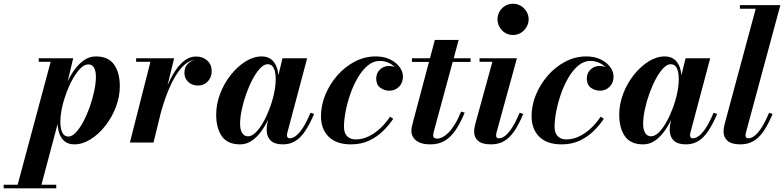

<svg xmlns="http://www.w3.org/2000/svg" viewBox="-137 -778 4280 1048"><path d="M-46 250 139.5 -440.5H74.5V-460H262.5L221 -285.5L197 -201L192 -156L84 250ZM-117 250V230.5H170V250ZM236.5 -32.5Q256 -32.5 277 -54.8Q298 -77 317.5 -113.5Q337 -150 352.5 -193.5Q368 -237 377.2 -280.5Q386.5 -324 386.5 -359.5Q386.5 -390 376.5 -408.2Q366.5 -426.5 345 -426.5Q324.5 -426.5 303.2 -405.8Q282 -385 262.2 -350.8Q242.5 -316.5 226.8 -275Q211 -233.5 201.8 -191.2Q192.5 -149 192.5 -112.5Q192.5 -76 203.2 -54.2Q214 -32.5 236.5 -32.5ZM268.5 10Q237.5 10 217 -5.8Q196.5 -21.5 186.8 -50Q177 -78.5 177 -115.5Q177 -140.5 183 -176Q189 -211.5 201 -251.5Q213 -291.5 230.8 -330.2Q248.5 -369 272 -400.5Q295.5 -432 324 -451Q352.5 -470 386.5 -470Q454 -470 485.5 -425.8Q517 -381.5 517 -307.5Q517 -250 495.5 -193.8Q474 -137.5 438 -91.5Q402 -45.5 357.8 -17.8Q313.5 10 268.5 10Z M572 0 684 -440.5H606V-460H813.5L701 0ZM724 -143Q733 -183.5 746.8 -228.5Q760.5 -273.5 779.2 -316.2Q798 -359 821.2 -393.8Q844.5 -428.5 872.2 -449Q900 -469.5 932.5 -469.5Q970.5 -469.5 994.5 -447.5Q1018.5 -425.5 1018.5 -390Q1018.5 -356.5 997.5 -333.8Q976.5 -311 943.5 -311Q912 -311 890.8 -330.5Q869.5 -350 869.5 -381Q869.5 -412.5 890.5 -432.2Q911.5 -452 944.5 -452Q976 -452 996.8 -436Q1017.5 -420 1017.5 -390L998 -390.5Q998 -418 980.2 -434.2Q962.5 -450.5 932 -450.5Q902.5 -450.5 877 -430.2Q851.5 -410 829.5 -376.5Q807.5 -343 789.5 -302.2Q771.5 -261.5 758 -220Q744.5 -178.5 735.5 -143Z M1173.5 10Q1105 10 1074 -34.2Q1043 -78.5 1043 -152.5Q1043 -210 1064.5 -266.2Q1086 -322.5 1122.2 -368.5Q1158.5 -414.5 1202.5 -442.2Q1246.5 -470 1291.5 -470Q1323 -470 1343.2 -454.2Q1363.5 -438.5 1373.5 -410.2Q1383.5 -382 1383.5 -344.5Q1383.5 -319.5 1377.2 -283.8Q1371 -248 1359 -208Q1347 -168 1329 -129.5Q1311 -91 1287.8 -59.5Q1264.5 -28 1236 -9Q1207.5 10 1173.5 10ZM1217 -34Q1237 -34 1258.2 -54.5Q1279.5 -75 1299 -109.2Q1318.5 -143.5 1334.2 -185Q1350 -226.5 1359 -268.8Q1368 -311 1368 -347.5Q1368 -372 1363.2 -390Q1358.5 -408 1348.8 -417.8Q1339 -427.5 1323.5 -427.5Q1304 -427.5 1283 -405.2Q1262 -383 1242.5 -346.8Q1223 -310.5 1207.5 -267.2Q1192 -224 1182.8 -180.5Q1173.5 -137 1173.5 -102Q1173.5 -70 1184.8 -52Q1196 -34 1217 -34ZM1407.5 10Q1361.5 10 1340 -11.2Q1318.5 -32.5 1318.5 -69Q1318.5 -78.5 1319.2 -85.5Q1320 -92.5 1321 -97.5L1336 -175L1362 -254.5L1376 -340.5L1405 -460H1539.5L1431.5 -54Q1429.5 -46 1429.5 -38.5Q1429.5 -32 1433 -27.5Q1436.5 -23 1444.5 -23Q1459.5 -23 1477 -35.5Q1494.5 -48 1514.8 -78.2Q1535 -108.5 1558 -162.5L1577.5 -156Q1553 -98.5 1528 -61.8Q1503 -25 1473.8 -7.5Q1444.5 10 1407.5 10Z M1778.5 10Q1699 10 1657 -31.8Q1615 -73.5 1615 -144Q1615 -203 1638.8 -260.8Q1662.5 -318.5 1704 -366Q1745.5 -413.5 1799.5 -441.8Q1853.5 -470 1914 -470Q1958.5 -470 1992 -453.8Q2025.5 -437.5 2044 -412.2Q2062.5 -387 2062.5 -360Q2062.5 -326 2041 -304.5Q2019.5 -283 1988.5 -283Q1960.5 -283 1938.5 -299.2Q1916.5 -315.5 1916.5 -349Q1916.5 -379 1937 -398.5Q1957.5 -418 1986 -418Q2003.5 -418 2020.8 -411.8Q2038 -405.5 2049.8 -392.8Q2061.5 -380 2061.5 -360H2043.5Q2043.5 -382.5 2027.8 -402Q2012 -421.5 1987.5 -433.5Q1963 -445.5 1936 -445.5Q1900.5 -445.5 1870.2 -420.2Q1840 -395 1816 -354Q1792 -313 1775.2 -264.8Q1758.5 -216.5 1749.5 -169.5Q1740.5 -122.5 1740.5 -86.5Q1740.5 -52 1757.8 -34.5Q1775 -17 1804 -17Q1841.5 -17 1876 -34Q1910.5 -51 1940.2 -79.2Q1970 -107.5 1992 -141L2009.5 -129.5Q1986 -94.5 1953.2 -62.5Q1920.5 -30.5 1877.2 -10.2Q1834 10 1778.5 10Z M2212.5 10Q2174 10 2151.2 -0.8Q2128.5 -11.5 2118.5 -28.2Q2108.5 -45 2108.5 -63.5Q2108.5 -75 2112.2 -91.2Q2116 -107.5 2120 -122.5L2236.5 -560H2366.5L2232 -64Q2230.5 -58.5 2229 -52Q2227.5 -45.5 2227.5 -38.5Q2227.5 -21.5 2249 -21.5Q2262.5 -21.5 2278.2 -29.2Q2294 -37 2311 -54Q2328 -71 2345.5 -99.2Q2363 -127.5 2380 -169L2399.5 -163Q2375.5 -105.5 2349.2 -67Q2323 -28.5 2290 -9.2Q2257 10 2212.5 10ZM2111.5 -440V-460H2431.5V-440Z M2543 10Q2494.5 10 2472.8 -9Q2451 -28 2451 -59Q2451 -72.5 2453.5 -84Q2456 -95.5 2458 -104L2550.5 -440.5H2480.5V-460H2684.5L2573.5 -56Q2572.5 -52 2571.8 -47.5Q2571 -43 2571 -39Q2571 -32 2574.2 -27.5Q2577.5 -23 2586 -23Q2601.5 -23 2618.8 -35.5Q2636 -48 2656.2 -78.2Q2676.5 -108.5 2699.5 -162.5L2719 -156Q2695 -98.5 2669.8 -61.8Q2644.5 -25 2614 -7.5Q2583.5 10 2543 10ZM2663 -587Q2639 -587 2619.8 -599Q2600.5 -611 2589.5 -630.5Q2578.5 -650 2578.5 -672.5Q2578.5 -695.5 2589.5 -714.8Q2600.5 -734 2619.8 -745.8Q2639 -757.5 2663 -757.5Q2687 -757.5 2706.2 -745.8Q2725.5 -734 2737 -714.8Q2748.5 -695.5 2748.5 -672.5Q2748.5 -650 2737 -630.5Q2725.5 -611 2706.2 -599Q2687 -587 2663 -587Z M2928 10Q2848.5 10 2806.5 -31.8Q2764.5 -73.5 2764.5 -144Q2764.5 -203 2788.2 -260.8Q2812 -318.5 2853.5 -366Q2895 -413.5 2949 -441.8Q3003 -470 3063.5 -470Q3108 -470 3141.5 -453.8Q3175 -437.5 3193.5 -412.2Q3212 -387 3212 -360Q3212 -326 3190.5 -304.5Q3169 -283 3138 -283Q3110 -283 3088 -299.2Q3066 -315.5 3066 -349Q3066 -379 3086.5 -398.5Q3107 -418 3135.5 -418Q3153 -418 3170.2 -411.8Q3187.5 -405.5 3199.2 -392.8Q3211 -380 3211 -360H3193Q3193 -382.5 3177.2 -402Q3161.5 -421.5 3137 -433.5Q3112.5 -445.5 3085.5 -445.5Q3050 -445.5 3019.8 -420.2Q2989.5 -395 2965.5 -354Q2941.5 -313 2924.8 -264.8Q2908 -216.5 2899 -169.5Q2890 -122.5 2890 -86.5Q2890 -52 2907.2 -34.5Q2924.5 -17 2953.5 -17Q2991 -17 3025.5 -34Q3060 -51 3089.8 -79.2Q3119.5 -107.5 3141.5 -141L3159 -129.5Q3135.5 -94.5 3102.8 -62.5Q3070 -30.5 3026.8 -10.2Q2983.5 10 2928 10Z M3373.5 10Q3305 10 3274 -34.2Q3243 -78.5 3243 -152.5Q3243 -210 3264.5 -266.2Q3286 -322.5 3322.2 -368.5Q3358.5 -414.5 3402.5 -442.2Q3446.5 -470 3491.5 -470Q3523 -470 3543.2 -454.2Q3563.5 -438.5 3573.5 -410.2Q3583.5 -382 3583.5 -344.5Q3583.5 -319.5 3577.2 -283.8Q3571 -248 3559 -208Q3547 -168 3529 -129.5Q3511 -91 3487.8 -59.5Q3464.5 -28 3436 -9Q3407.5 10 3373.5 10ZM3417 -34Q3437 -34 3458.2 -54.5Q3479.5 -75 3499 -109.2Q3518.5 -143.5 3534.2 -185Q3550 -226.5 3559 -268.8Q3568 -311 3568 -347.5Q3568 -372 3563.2 -390Q3558.5 -408 3548.8 -417.8Q3539 -427.5 3523.5 -427.5Q3504 -427.5 3483 -405.2Q3462 -383 3442.5 -346.8Q3423 -310.5 3407.5 -267.2Q3392 -224 3382.8 -180.5Q3373.5 -137 3373.5 -102Q3373.5 -70 3384.8 -52Q3396 -34 3417 -34ZM3607.5 10Q3561.5 10 3540 -11.2Q3518.5 -32.5 3518.5 -69Q3518.5 -78.5 3519.2 -85.5Q3520 -92.5 3521 -97.5L3536 -175L3562 -254.5L3576 -340.5L3605 -460H3739.5L3631.5 -54Q3629.5 -46 3629.5 -38.5Q3629.5 -32 3633 -27.5Q3636.5 -23 3644.5 -23Q3659.5 -23 3677 -35.5Q3694.5 -48 3714.8 -78.2Q3735 -108.5 3758 -162.5L3777.5 -156Q3753 -98.5 3728 -61.8Q3703 -25 3673.8 -7.5Q3644.5 10 3607.5 10Z M3904.5 10Q3856.5 10 3834.5 -9Q3812.5 -28 3812.5 -59Q3812.5 -73 3814.8 -84.5Q3817 -96 3819 -103.5L3988 -730.5H3901.5V-750H4122.5L3935 -56Q3934 -51.5 3933.2 -47Q3932.5 -42.5 3932.5 -39Q3932.5 -23 3947 -23Q3962.5 -23 3980 -35.5Q3997.5 -48 4017.8 -78.2Q4038 -108.5 4061 -162.5L4080 -156Q4056 -98.5 4030.8 -61.8Q4005.5 -25 3975 -7.5Q3944.5 10 3904.5 10Z"/></svg>

Font: Bodoni Moda 11pt
Style: Bold Italic
Weight: 700
Italic angle: -13°
Designer: Owen Earl
Foundry: indestructible type
Version: Version 2.004